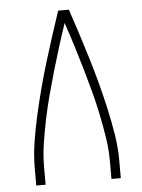

<svg xmlns="http://www.w3.org/2000/svg" viewBox="-53 -777 605 819"><g transform="rotate(-5 250.0 -367.5)"><path d="M69 0V-74Q69 -130 78 -186.5Q87 -243 99.5 -298.5Q112 -354 126.5 -409Q141 -464 157.5 -518.5Q174 -573 191.5 -627Q209 -681 227 -735H273Q291 -681 308.5 -627Q326 -573 342.5 -518.5Q359 -464 373.5 -409Q388 -354 400.5 -298.5Q413 -243 422 -186.5Q431 -130 431 -74V0H391V-74Q391 -126 383 -177.5Q375 -229 364.5 -279.5Q354 -330 340.5 -380.5Q327 -431 312.5 -481Q298 -531 282.5 -580.5Q267 -630 250 -680Q233 -630 217.5 -580.5Q202 -531 187.5 -481Q173 -431 159.5 -380.5Q146 -330 135.5 -279.5Q125 -229 117 -177.5Q109 -126 109 -74V0Z"/></g></svg>

Font: Iosevka Term Curly Extralight
Style: Regular
Weight: 200
Designer: Belleve Invis
Foundry: Belleve Invis
Version: Version 32.3.0